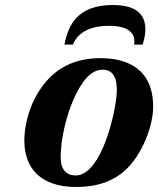

<svg xmlns="http://www.w3.org/2000/svg" viewBox="-20 -734 631 766"><path d="M549 -556C572 -628 570 -714 431 -714C292 -714 253 -638 237 -556H271C281 -582 312 -631 415 -631C515 -631 520 -582 515 -556ZM77 -174C77 -66 139 12 284 12C410 12 482 -40 529 -115C575 -188 591 -263 591 -308C591 -462 484 -502 381 -502C252 -502 181 -441 136 -371C90 -300 77 -219 77 -174ZM222 -107C222 -174 242 -266 274 -339C305 -408 342 -456 389 -456C436 -456 446 -416 446 -374C446 -300 387 -34 282 -34C245 -34 222 -57 222 -107Z"/></svg>

Font: Heuristica
Style: Bold Italic
Weight: 700
Italic angle: -13°
Version: Version 1.0.1